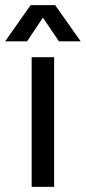

<svg xmlns="http://www.w3.org/2000/svg" viewBox="-46 -732 336 752"><path d="M78 0V-508H166V0ZM185 -570 122 -663 60 -570H-26L74 -712H170L270 -570Z"/></svg>

Font: CST
Style: Regular
Weight: 400
Version: Version 1.00